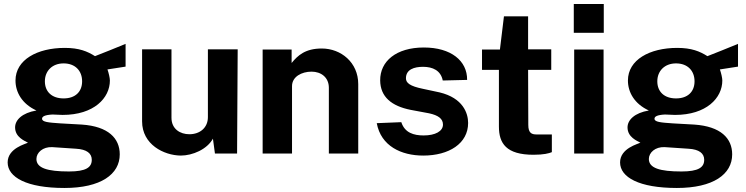

<svg xmlns="http://www.w3.org/2000/svg" viewBox="-20 -763 3706 954"><path d="M300 171C481 171 575 103 575 4C575 -76 518 -135 387 -144C341 -147 301 -149 280 -150C219 -154 189 -157 189 -173C189 -184 202 -192 241 -194C254 -193 279 -192 291 -192C447 -192 526 -276 526 -363C526 -376 520 -401 514 -418L604 -432V-545C561 -527 483 -496 452 -484C414 -508 373 -525 302 -525C165 -525 57 -466 57 -363C57 -305 89 -247 161 -214C90 -202 55 -167 55 -130C55 -81 103 -63 119 -54C109 -48 18 -27 18 44C18 118 113 171 300 171ZM296 -274C238 -274 203 -307 203 -359C203 -410 239 -448 296 -448C354 -448 388 -411 388 -359C388 -307 354 -274 296 -274ZM323 89C215 89 161 72 161 27C161 -5 193 -34 239 -32L358 -24C411 -21 436 -1 436 31C436 69 407 89 323 89Z M878 10C937 10 1009 -21 1038 -74L1048 0H1158L1161 -518H1013V-181C1013 -128 973 -96 921 -96C875 -96 832 -122 832 -178V-518H686V-160C686 -45 794 9 878 10Z M1285 0H1431V-335C1431 -382 1479 -407 1528 -407C1576 -407 1614 -378 1614 -327V0H1760V-345C1760 -453 1674 -522 1579 -522C1497 -522 1460 -488 1429 -450V-517H1285Z M2083 10C2211 10 2306 -50 2306 -152C2306 -200 2281 -276 2164 -304L2080 -322C2017 -335 1997 -351 1997 -374C1997 -418 2038 -431 2082 -431C2130 -431 2170 -413 2180 -363L2301 -366C2302 -461 2221 -527 2086 -527C1949 -527 1868 -459 1869 -363C1870 -282 1925 -236 2021 -217L2112 -200C2158 -190 2181 -173 2181 -144C2181 -111 2143 -90 2085 -90C2036 -90 1991 -103 1974 -156L1852 -151C1873 -37 1974 10 2083 10Z M2719 -416V-518H2604V-682H2484L2464 -517H2375V-416H2459V-134C2459 -51 2495 6 2631 6C2681 6 2708 -1 2722 -7V-95H2645C2621 -95 2605 -103 2605 -142L2604 -416Z M2980 -743H2831V-600H2980ZM2979 -517H2833V0H2979Z M3343 171C3524 171 3618 103 3618 4C3618 -76 3561 -135 3430 -144C3384 -147 3344 -149 3323 -150C3262 -154 3232 -157 3232 -173C3232 -184 3245 -192 3284 -194C3297 -193 3322 -192 3334 -192C3490 -192 3569 -276 3569 -363C3569 -376 3563 -401 3557 -418L3647 -432V-545C3604 -527 3526 -496 3495 -484C3457 -508 3416 -525 3345 -525C3208 -525 3100 -466 3100 -363C3100 -305 3132 -247 3204 -214C3133 -202 3098 -167 3098 -130C3098 -81 3146 -63 3162 -54C3152 -48 3061 -27 3061 44C3061 118 3156 171 3343 171ZM3339 -274C3281 -274 3246 -307 3246 -359C3246 -410 3282 -448 3339 -448C3397 -448 3431 -411 3431 -359C3431 -307 3397 -274 3339 -274ZM3366 89C3258 89 3204 72 3204 27C3204 -5 3236 -34 3282 -32L3401 -24C3454 -21 3479 -1 3479 31C3479 69 3450 89 3366 89Z"/></svg>

Font: United Sans
Style: Bold
Weight: 700
Designer: Pablo Impallari, Rodrigo Fuenzalida (Modified by Dan O. Williams)
Version: Version 1.000;PS 001.000;hotconv 1.0.88;makeotf.lib2.5.64775